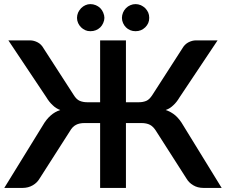

<svg xmlns="http://www.w3.org/2000/svg" viewBox="-20 -921 1108 941"><path d="M877.9 -306.6 1066.4 0H977.1Q948.2 0 926.8 -13.2Q905.8 -25.4 893.6 -46.4L745.6 -277.8Q731.9 -300.3 715.3 -309.1Q698.2 -317.9 673.3 -317.9H597.2V0H470.7V-317.9H394Q369.1 -317.9 352.5 -309.1Q335 -300.3 322.3 -277.8L174.3 -46.4Q162.1 -25.4 141.1 -13.2Q118.7 0 90.8 0H1L189.9 -306.6Q207 -336.4 228.5 -355Q248.5 -373 275.4 -381.8Q253.9 -389.6 237.8 -405.8Q221.2 -420.9 207.5 -443.8L21 -723.1H127.4Q146.5 -723.1 165.5 -712.9Q182.6 -703.6 192.9 -685.1L340.8 -456.1Q354.5 -433.6 370.6 -426.8Q387.2 -419.9 407.2 -419.9H470.7V-723.1H597.2V-419.9H661.1Q680.7 -419.9 697.3 -426.8Q712.4 -433.1 727.1 -456.1L874.5 -685.1Q884.8 -703.1 902.3 -712.9Q921.4 -723.1 940.4 -723.1H1046.4L859.9 -443.8Q845.7 -419.9 830.1 -405.8Q814 -389.6 792 -381.8Q818.8 -373 839.8 -355Q861.3 -335.9 877.9 -306.6ZM491.7 -833.5Q491.7 -821.3 485.8 -808.1Q480.5 -795.9 471.7 -787.1Q461.9 -777.8 449.7 -772.9Q438 -768.1 422.9 -768.1Q408.7 -768.1 398.4 -772.9Q386.2 -778.3 377.4 -787.1Q367.7 -796.9 362.8 -808.1Q357.4 -820.3 357.4 -833.5Q357.4 -846.2 362.8 -859.4Q367.7 -870.1 377.4 -880.9Q387.2 -890.6 398.4 -895.5Q410.2 -900.9 422.9 -900.9Q436.5 -900.9 449.7 -895.5Q460.9 -891.1 471.7 -880.9Q481 -871.1 485.8 -859.4Q491.7 -845.2 491.7 -833.5ZM691.9 -787.1Q682.1 -777.8 670.4 -772.9Q658.7 -768.1 644.5 -768.1Q629.9 -768.1 618.7 -772.9Q606.4 -777.8 597.2 -787.1Q588.4 -795.9 583 -808.1Q577.6 -820.3 577.6 -833.5Q577.6 -846.2 583 -859.4Q587.9 -871.1 597.2 -880.9Q606.9 -890.6 618.7 -895.5Q630.9 -900.9 644.5 -900.9Q657.2 -900.9 670.4 -895.5Q681.2 -890.6 691.9 -880.9Q701.7 -870.1 706.5 -859.4Q711.4 -847.7 711.4 -833.5Q711.4 -819.3 706.5 -808.1Q701.7 -796.9 691.9 -787.1Z"/></svg>

Font: Lato-SemiBold
Style: Bold
Weight: 500
Designer: Lukasz Dziedzic with Adam Twardoch and Botio Nikoltchev
Foundry: tyPoland Lukasz Dziedzic
Version: ""